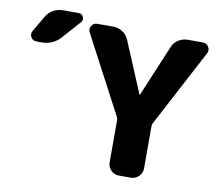

<svg xmlns="http://www.w3.org/2000/svg" viewBox="-83 -865 1091 962"><g transform="rotate(10 463.0 -383.5)"><path d="M520 -288 313 -680Q304 -697 313.5 -713.5Q323 -730 343 -730H424Q449 -730 471 -716Q493 -702 503 -678L612 -418Q612 -417 614 -417Q615 -417 615 -418L724 -678Q733 -702 755 -716Q777 -730 803 -730H880Q899 -730 909 -713.5Q919 -697 910 -680L703 -288Q699 -281 699 -271V-57Q699 -34 682 -17Q665 0 642 0H581Q557 0 540.5 -17Q524 -34 524 -57V-271Q524 -281 520 -288ZM58 -590Q39 -590 29.5 -606Q20 -622 30 -639L76 -718Q89 -741 112 -754Q135 -767 162 -767H242Q258 -767 265 -751.5Q272 -736 261 -724L179 -632Q141 -590 85 -590Z"/></g></svg>

Font: Rounded Mplus 1c ExtraBold
Style: Regular
Weight: 800
Version: Version 1.059.20150529